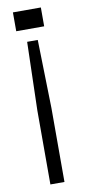

<svg xmlns="http://www.w3.org/2000/svg" viewBox="-91 -637 407 873"><g transform="rotate(-10 112.5 -200.0)"><path d="M76.5 -457H125.5L133 -142V200H68V-142ZM36 -600H165V-513H36Z"/></g></svg>

Font: Big Shoulders Text Thin Light
Style: Regular
Weight: 300
Version: Version 2.002